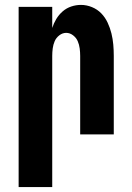

<svg xmlns="http://www.w3.org/2000/svg" viewBox="-20 -548 540 783"><path d="M56 215V-520H193V-434Q199 -453 209.5 -470.5Q220 -488 235.5 -501.5Q251 -515 270.5 -521.5Q290 -528 310 -528Q333 -528 355 -519Q377 -510 393 -493.5Q409 -477 419 -455.5Q429 -434 434.5 -411.5Q440 -389 442 -366Q444 -343 444 -320V0H307V-320Q307 -335 305 -350.5Q303 -366 297 -380Q291 -394 278 -404Q265 -414 250 -414Q235 -414 222 -404Q209 -394 203 -380Q197 -366 195 -350.5Q193 -335 193 -320V215Z"/></svg>

Font: Iosevka Heavy
Style: Regular
Weight: 900
Monospace: yes
Designer: Belleve Invis
Foundry: Belleve Invis
Version: Version 32.5.0; ttfautohint (v1.8.4)